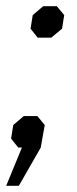

<svg xmlns="http://www.w3.org/2000/svg" viewBox="-23 -478 249 622"><path d="M76 -385 83 -429 117 -458H161L185 -429L178 -385L143 -356H99ZM48 0H36L13 -29L20 -73L54 -102H98L122 -73L109 0L38 124H-3Z"/></svg>

Font: Chakra Petch
Style: Italic
Weight: 400
Italic angle: -10°
Designer: Katatrad Aksorn Co.,Ltd.
Foundry: Cadson Demak Co.,Ltd.
Version: Version 1.000; ttfautohint (v1.6)